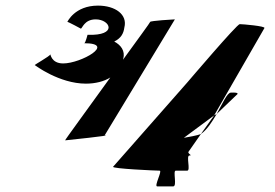

<svg xmlns="http://www.w3.org/2000/svg" viewBox="-20 -664 981 684"><path d="M104 -432C104 -432 191 -366 286 -366C320 -366 351 -374 373 -388C294 -278 210 -164 212 -164C212 -164 387 -182 353 -182L603 -595C598 -595 516 -590 515 -586C515 -584 471 -524 418 -451L419 -454C427 -483 410 -504 387 -516C411 -528 420 -544 423 -566C435 -612 391 -644 329 -644C246 -644 220 -586 220 -586C224 -586 268 -562 268 -562C273 -562 280 -595 321 -595C373 -595 401 -536 292 -540C293 -546 285 -510 280 -510C395 -510 269 -438 205 -438C161 -438 160 -474 159 -470C158 -464 100 -432 104 -432ZM383 -70C377 -63 537 -56 549 -56C559 -56 528 0 540 0H597C612 0 595 -56 606 -56H647C660 -56 642 -110 655 -110C668 -110 646 -117 652 -124L696 -187C684 -181 650 -176 635 -173L743 -253L922 -564C927 -571 844 -578 834 -578C824 -578 654 -378 647 -370ZM696 -187C697 -188 699 -188 699 -189C719 -204 736 -231 752 -258L743 -253ZM752 -258 823 -326C823 -326 839 -336 802 -334C789 -333 773 -296 752 -258Z"/></svg>

Font: Ampere
Style: ExtIta
Weight: 400
Version: Version 1